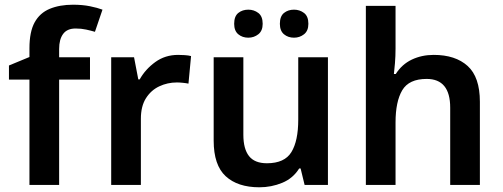

<svg xmlns="http://www.w3.org/2000/svg" viewBox="-20 -785 2134 815"><path d="M362 -447H231V0H105V-447H18V-507L105 -543V-580Q105 -650 127 -690Q149 -730 191 -747.5Q233 -765 290 -765Q330 -765 362 -758.5Q394 -752 415 -744L383 -650Q366 -655 345.5 -659.5Q325 -664 301 -664Q265 -664 248 -641Q231 -618 231 -577V-542H362Z M736 -552Q748 -552 764 -551Q780 -550 791 -547L780 -430Q771 -432 756.5 -433.5Q742 -435 731 -435Q691 -435 656 -418.5Q621 -402 599.5 -368Q578 -334 578 -281V0H452V-542H549L567 -448H573Q597 -491 639 -521.5Q681 -552 736 -552Z M1372 -542V0H1273L1256 -70H1250Q1224 -28 1178 -9Q1132 10 1081 10Q989 10 938 -37Q887 -84 887 -188V-542H1013V-213Q1013 -153 1037 -122.5Q1061 -92 1113 -92Q1188 -92 1217 -139.5Q1246 -187 1246 -277V-542ZM974 -684Q974 -716 991.5 -730Q1009 -744 1034 -744Q1058 -744 1076.5 -730Q1095 -716 1095 -684Q1095 -654 1076.5 -639.5Q1058 -625 1034 -625Q1009 -625 991.5 -639.5Q974 -654 974 -684ZM1168 -684Q1168 -716 1185.5 -730Q1203 -744 1228 -744Q1252 -744 1270.5 -730Q1289 -716 1289 -684Q1289 -654 1270.5 -639.5Q1252 -625 1228 -625Q1203 -625 1185.5 -639.5Q1168 -654 1168 -684Z M1659 -579Q1659 -547 1656.5 -516.5Q1654 -486 1652 -471H1660Q1686 -512 1728 -532Q1770 -552 1821 -552Q1913 -552 1965 -505Q2017 -458 2017 -353V0H1891V-328Q1891 -450 1791 -450Q1716 -450 1687.5 -402Q1659 -354 1659 -265V0H1533V-760H1659Z"/></svg>

Font: Noto Sans Tangsa SemiBold
Style: Regular
Weight: 600
Version: Version 1.504